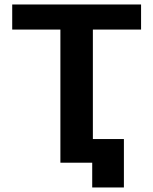

<svg xmlns="http://www.w3.org/2000/svg" viewBox="-20 -722 680 852"><path d="M248 0V-590.8H34.2V-702.1H606V-590.8H392.1V-105H529.8V109.9H389.2V0Z"/></svg>

Font: LT Superior
Style: Bold
Weight: 400
Designer: Daniel Lyons
Foundry: LyonsType
Version: Version 1.000